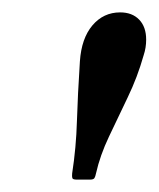

<svg xmlns="http://www.w3.org/2000/svg" viewBox="-20 -778 256 310"><path d="M212 -689Q202 -653.5 186.2 -620.8Q170.5 -588 156 -557.5Q141.5 -527 135 -498Q134 -493 132.5 -490.5Q131 -488 125 -488H104Q97.5 -488 96.8 -490.5Q96 -493 96.5 -498Q103 -540 104.2 -582.5Q105.5 -625 109 -679Q111.5 -716 129.2 -737Q147 -758 174 -758Q193.5 -758 204.8 -746.2Q216 -734.5 216 -714Q216 -701 212 -689Z"/></svg>

Font: Besley
Style: Italic
Weight: 400
Italic angle: -13°
Designer: Owen Earl
Foundry: indestructible type*
Version: Version 4.000; ttfautohint (v1.8.4.7-5d5b)